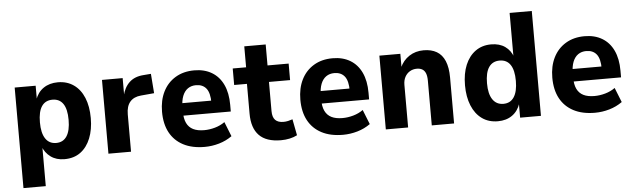

<svg xmlns="http://www.w3.org/2000/svg" viewBox="-52 -906 4251 1286"><g transform="rotate(-5 2073.0 -262.5)"><path d="M59 180V-496H200V-400H196Q213 -451 253 -478.5Q293 -506 350 -506Q411 -506 456 -474.5Q501 -443 525 -385Q549 -327 549 -248Q549 -171 525.5 -112.5Q502 -54 458 -21.5Q414 11 350 11Q295 11 257.5 -16.5Q220 -44 203 -90H209V180ZM304 -102Q351 -102 375.5 -139.5Q400 -177 400 -249Q400 -321 375.5 -357Q351 -393 304 -393Q256 -393 231.5 -357Q207 -321 207 -249Q207 -177 232 -139.5Q257 -102 304 -102Z M646 0V-496H785V-376H782Q795 -433 830.5 -466.5Q866 -500 926 -504L976 -508L986 -377L897 -369Q849 -365 823.5 -335.5Q798 -306 798 -251V0Z M1293 11Q1208 11 1149 -20Q1090 -51 1059 -108.5Q1028 -166 1028 -248Q1028 -325 1057 -383Q1086 -441 1140 -473.5Q1194 -506 1267 -506Q1335 -506 1384.5 -476.5Q1434 -447 1460.5 -391Q1487 -335 1487 -255V-210H1149V-294H1377L1363 -278Q1363 -346 1339 -376Q1315 -406 1270 -406Q1238 -406 1215 -390Q1192 -374 1179.5 -342.5Q1167 -311 1167 -263V-239Q1167 -190 1181.5 -160Q1196 -130 1225 -115.5Q1254 -101 1299 -101Q1335 -101 1372 -111.5Q1409 -122 1438 -143L1477 -45Q1438 -17 1390 -3Q1342 11 1293 11Z M1806 11Q1707 11 1659 -38.5Q1611 -88 1611 -185V-385H1525V-496H1615V-637H1759V-496H1901V-385H1759V-189Q1759 -148 1777.5 -129Q1796 -110 1833 -110Q1848 -110 1864 -113.5Q1880 -117 1894 -122L1915 -13Q1892 -1 1864 5Q1836 11 1806 11Z M2223 11Q2138 11 2079 -20Q2020 -51 1989 -108.5Q1958 -166 1958 -248Q1958 -325 1987 -383Q2016 -441 2070 -473.5Q2124 -506 2197 -506Q2265 -506 2314.5 -476.5Q2364 -447 2390.5 -391Q2417 -335 2417 -255V-210H2079V-294H2307L2293 -278Q2293 -346 2269 -376Q2245 -406 2200 -406Q2168 -406 2145 -390Q2122 -374 2109.5 -342.5Q2097 -311 2097 -263V-239Q2097 -190 2111.5 -160Q2126 -130 2155 -115.5Q2184 -101 2229 -101Q2265 -101 2302 -111.5Q2339 -122 2368 -143L2407 -45Q2368 -17 2320 -3Q2272 11 2223 11Z M2511 0V-496H2652V-403H2649Q2670 -451 2712 -478.5Q2754 -506 2809 -506Q2861 -506 2897 -485Q2933 -464 2951.5 -420Q2970 -376 2970 -309V0H2820V-300Q2820 -331 2812.5 -350Q2805 -369 2790 -378Q2775 -387 2753 -387Q2727 -387 2706 -374.5Q2685 -362 2673 -339.5Q2661 -317 2661 -286V0Z M3264 11Q3202 11 3157.5 -21Q3113 -53 3089 -111.5Q3065 -170 3065 -248Q3065 -327 3089 -384.5Q3113 -442 3157.5 -474Q3202 -506 3263 -506Q3319 -506 3356.5 -479.5Q3394 -453 3410 -406H3405V-705H3554V0H3414V-97H3417Q3400 -45 3360.5 -17Q3321 11 3264 11ZM3311 -102Q3358 -102 3382.5 -139.5Q3407 -177 3407 -248Q3407 -320 3382.5 -356.5Q3358 -393 3310 -393Q3263 -393 3238 -357Q3213 -321 3213 -248Q3213 -177 3238.5 -139.5Q3264 -102 3311 -102Z M3917 11Q3832 11 3773 -20Q3714 -51 3683 -108.5Q3652 -166 3652 -248Q3652 -325 3681 -383Q3710 -441 3764 -473.5Q3818 -506 3891 -506Q3959 -506 4008.5 -476.5Q4058 -447 4084.5 -391Q4111 -335 4111 -255V-210H3773V-294H4001L3987 -278Q3987 -346 3963 -376Q3939 -406 3894 -406Q3862 -406 3839 -390Q3816 -374 3803.5 -342.5Q3791 -311 3791 -263V-239Q3791 -190 3805.5 -160Q3820 -130 3849 -115.5Q3878 -101 3923 -101Q3959 -101 3996 -111.5Q4033 -122 4062 -143L4101 -45Q4062 -17 4014 -3Q3966 11 3917 11Z"/></g></svg>

Font: Nunito Sans 10pt SemiCondensed ExtraBold
Style: Regular
Weight: 800
Width: 4
Designer: Vernon Adams
Foundry: Vernon Adams
Version: Version 3.101;gftools[0.9.27]